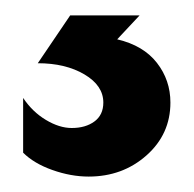

<svg xmlns="http://www.w3.org/2000/svg" viewBox="-20 -20 251 249"><path d="M10 178V107Q22 125 39.5 135.5Q57 146 73 146Q91 146 102.5 137.5Q114 129 114 113Q114 91 89.5 76.5Q65 62 29 62L71 0H161L132 31Q166 39 183.5 61.5Q201 84 201 113Q201 154 170 181.5Q139 209 95 209Q72 209 48 200.5Q24 192 10 178Z"/></svg>

Font: Danfo
Style: Regular
Weight: 400
Version: Version 1.000;Glyphs 3.2 (3236)